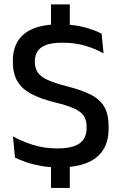

<svg xmlns="http://www.w3.org/2000/svg" viewBox="-20 -764 564 890"><path d="M303.5 -743.5V-597.5H216.5V-743.5ZM303.5 -56.5V107H216.5V-56.5ZM253.5 12Q208 12 169.5 5Q131 -2 100.8 -12.5Q70.5 -23 49.5 -33.5L40 -132Q78.5 -110 131.2 -93Q184 -76 245.5 -76Q315.5 -76 348.5 -99.2Q381.5 -122.5 381.5 -169.5V-177Q381.5 -207.5 368.2 -227.2Q355 -247 323.5 -261.2Q292 -275.5 238 -288.5Q167 -306 123.2 -329.8Q79.5 -353.5 59.5 -389.2Q39.5 -425 39.5 -478.5V-483.5Q39.5 -564 93 -607.5Q146.5 -651 253.5 -651Q322 -651 370.8 -637.8Q419.5 -624.5 451 -608L460 -516.5Q423.5 -537.5 376 -551.8Q328.5 -566 269 -566Q222.5 -566 194.5 -555.8Q166.5 -545.5 154 -526.2Q141.5 -507 141.5 -480V-478Q141.5 -450 154 -430Q166.5 -410 198.2 -394.8Q230 -379.5 288.5 -364.5Q358 -347 400.8 -325.2Q443.5 -303.5 463.5 -268.8Q483.5 -234 483.5 -177.5V-167.5Q483.5 -79 426 -33.5Q368.5 12 253.5 12Z"/></svg>

Font: Anek Malayalam Medium
Style: Regular
Weight: 500
Designer: Maithili Shingre (Malayalam) & Yesha Goshar (Latin)
Foundry: Ek Type
Version: Version 1.003